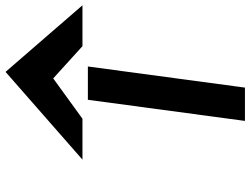

<svg xmlns="http://www.w3.org/2000/svg" viewBox="-128 -796 924 709"><g transform="rotate(-90 334.5 -442.0)"><path d="M250 -600 399 -708 518 -600H669L423 -884L99 -600ZM443 -580H320L242 0H365Z"/></g></svg>

Font: Charger
Style: HemiRT
Weight: 900
Designer: Jasper
Foundry: Cannot Into Space Fonts
Version: Version 0.99